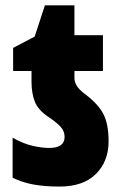

<svg xmlns="http://www.w3.org/2000/svg" viewBox="-20 -684 454 714"><path d="M201.2 9.8Q147 9.8 105.7 2.4Q64.5 -4.9 26.9 -22.9V-171.9Q66.9 -149.4 101.8 -141.6Q136.7 -133.8 163.1 -133.8Q220.2 -133.8 220.2 -174.8Q220.2 -196.3 205.3 -212.6Q190.4 -229 160.2 -249Q121.1 -275.4 109.1 -306.9Q97.2 -338.4 97.2 -379.9V-419.9H28.8V-505.9L108.9 -547.9L147 -664.1H256.8V-553.2H362.8V-419.9H256.8V-392.1Q256.8 -381.3 264.4 -366.7Q272 -352.1 298.8 -332Q345.2 -296.9 364.5 -259.8Q383.8 -222.7 383.8 -158.2Q383.8 -84 336.7 -37.1Q289.6 9.8 201.2 9.8Z"/></svg>

Font: Open Sans Condensed ExtraBold
Style: Regular
Weight: 800
Width: 3
Designer: Monotype Design Team
Foundry: Monotype Imaging Inc.
Version: Version 3.000; ttfautohint (v1.8.4)